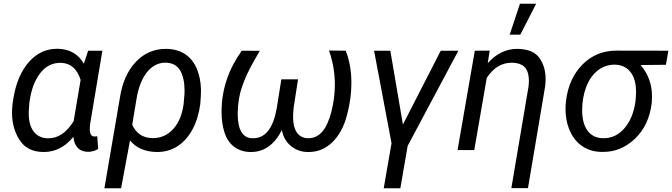

<svg xmlns="http://www.w3.org/2000/svg" viewBox="-20 -798 3574 1021"><path d="M448.7 -528.3 425.8 -459C397 -510.3 351.6 -536.6 289.1 -538.6C287.1 -538.6 285.2 -538.6 283.2 -538.6C225.6 -538.6 176.3 -515.6 134.8 -469.7C93.8 -423.8 65.9 -360.4 51.8 -279.3L46.4 -242.7C44.9 -227.5 43.9 -212.9 43.9 -198.7C43.9 -143.6 57.1 -95.2 84 -53.7C110.4 -12.2 151.9 9.3 209 10.3C210.4 10.3 211.9 10.3 213.4 10.3C273.9 10.3 326.2 -16.6 370.1 -70.3C375.5 -18.6 400.9 7.8 446.3 9.3C446.8 9.3 447.3 9.3 448.2 9.3C467.3 9.3 485.4 4.4 502 -5.9L497.1 -73.7L489.3 -72.3H481C467.3 -72.8 459.5 -82.5 458 -100.6C457.5 -103.5 457.5 -107.4 457.5 -111.8C457.5 -120.1 458 -130.4 460 -143.1L524.4 -528.3ZM136.2 -251C144.5 -317.4 163.6 -369.6 192.4 -407.2C221.7 -445.3 257.3 -463.9 300.8 -463.9C302.2 -463.9 304.2 -463.9 306.2 -463.9C356.4 -461.4 390.6 -431.2 408.7 -373L371.6 -153.8C334 -92.8 289.1 -62.5 236.8 -62.5C235.8 -62.5 235.4 -62.5 234.4 -62.5C168 -64 132.8 -114.7 132.8 -194.3C132.8 -196.8 132.8 -198.7 132.8 -201.2L135.3 -240.7Z M535.2 203.1H624L671.4 -51.3C703.6 -11.7 750.5 8.8 811.5 10.3C813 10.3 814 10.3 815.4 10.3C856 10.3 892.1 0 924.3 -20.5C956.5 -41.5 983.4 -71.8 1004.4 -111.3C1025.4 -150.9 1038.6 -195.3 1044.9 -244.6C1047.4 -273.4 1048.8 -296.9 1048.8 -315.9C1048.8 -317.9 1048.8 -319.8 1048.8 -321.8C1047.9 -363.3 1040 -400.4 1025.9 -434.1C997.1 -500.5 942.4 -536.1 867.7 -538.1C865.7 -538.1 863.3 -538.1 861.3 -538.1C799.8 -538.1 747.1 -515.6 703.6 -470.2C657.2 -422.9 629.4 -354.5 618.2 -281.7ZM706.1 -272.9C715.8 -332.5 734.4 -379.4 761.2 -413.6C788.6 -447.8 821.3 -464.8 859.9 -464.8C860.8 -464.8 861.3 -464.8 862.3 -464.8C897.9 -463.4 923.3 -449.2 938.5 -422.4C953.6 -395.5 961.4 -360.4 961.4 -316.4C961.4 -310.1 961.4 -303.7 960.9 -297.4L956.5 -245.1C949.2 -189.9 931.2 -145.5 901.9 -112.8C872.6 -80.1 836.4 -63.5 793.5 -63.5C792 -63.5 791 -63.5 789.6 -63.5C739.7 -64.9 704.1 -88.4 683.1 -134.3Z M1265.6 -528.3C1195.8 -430.7 1159.7 -324.7 1158.2 -210.9C1158.2 -207.5 1158.2 -204.1 1158.2 -200.7C1158.2 -163.1 1163.1 -127.9 1173.3 -95.2C1193.4 -29.3 1242.2 8.3 1309.1 10.3C1311 10.3 1313 10.3 1314.9 10.3C1384.8 10.3 1439.5 -28.8 1479 -106.4C1485.4 -71.3 1501 -43.5 1525.9 -22.5C1550.8 -1.5 1580.6 9.8 1615.7 10.3C1617.7 10.3 1619.1 10.3 1621.1 10.3C1669.4 10.3 1711.4 -6.8 1747.1 -41.5C1782.7 -76.2 1808.6 -123.5 1824.7 -183.6C1840.8 -243.7 1848.6 -300.8 1848.6 -354.5C1848.6 -371.1 1848.1 -387.7 1846.7 -404.3C1843.3 -446.8 1834 -487.8 1818.8 -528.3L1729.5 -529.3C1744.1 -488.8 1753.4 -446.8 1757.8 -404.3C1759.8 -385.7 1760.7 -367.2 1760.7 -348.6C1760.7 -300.3 1754.4 -252 1742.2 -204.1C1718.3 -109.9 1677.7 -63 1620.6 -63C1619.6 -63 1618.2 -63 1616.7 -63C1564.5 -64.5 1538.6 -108.4 1538.6 -173.3C1538.6 -174.8 1538.6 -176.8 1538.6 -178.2C1539.1 -197.3 1540 -214.4 1542 -229.5L1564.9 -376H1476.1L1451.2 -220.2C1432.1 -115.2 1390.6 -63 1326.7 -63C1323.7 -63 1321.3 -63 1318.8 -63C1270.5 -64.9 1244.1 -108.9 1244.1 -191.4V-196.3C1244.6 -248 1252.4 -295.4 1267.6 -337.9C1282.2 -380.4 1301.8 -423.3 1326.2 -465.8L1361.3 -527.8Z M2055.7 -528.3H1969.2L2062 -36.6L2020.5 203.1H2108.9L2147.9 -22.5L2417.5 -528.3H2323.7L2122.6 -135.7Z M2690.4 -613.8H2747.1L2831.1 -778.3H2745.1ZM2504.9 -528.3 2413.1 0H2502L2568.4 -383.8C2603.5 -437.5 2647.5 -464.4 2700.7 -464.4C2702.1 -464.4 2703.1 -464.4 2704.6 -464.4C2758.3 -463.4 2787.1 -437.5 2791.5 -386.7C2792 -380.4 2792.5 -374.5 2792.5 -367.7C2792.5 -357.9 2791.5 -348.1 2790.5 -337.4L2699.2 202.6H2787.6L2878.9 -338.9C2880.4 -352.5 2881.3 -365.7 2881.3 -377.9C2881.3 -422.4 2870.1 -459.5 2848.1 -490.2C2826.2 -521 2788.6 -536.6 2734.4 -538.1C2732.9 -538.1 2731.4 -538.1 2730 -538.1C2670.9 -538.1 2618.7 -512.7 2573.7 -461.9L2584 -528.8Z M3534.2 -528.3 3258.3 -528.8C3187 -528.8 3127 -504.4 3078.6 -456.1C3030.3 -407.7 3000.5 -343.8 2990.2 -264.6L2989.3 -256.8C2987.8 -244.1 2987.3 -231.4 2987.3 -218.8C2987.3 -210 2987.8 -200.7 2988.3 -191.9C2991.2 -153.3 3001 -118.7 3017.6 -87.4C3050.8 -24.9 3108.4 9.3 3180.2 9.8C3182.6 9.8 3185.5 9.8 3188 9.8C3251.5 9.8 3307.6 -13.7 3356.9 -60.5C3406.2 -107.9 3435.5 -169.9 3445.3 -247.6L3445.8 -252.4C3446.8 -263.2 3447.3 -273.9 3447.3 -284.2C3447.3 -348.6 3427.2 -404.8 3386.7 -452.1L3521 -453.6ZM3075.7 -212.9C3075.7 -256.3 3083 -297.4 3097.2 -335.4C3126 -411.1 3181.6 -454.1 3247.1 -454.1C3248.5 -454.1 3250 -454.1 3251.5 -454.1C3315.9 -452.1 3355.5 -405.8 3361.3 -333C3361.8 -326.2 3362.3 -318.4 3362.3 -310.1C3362.3 -295.4 3361.3 -278.8 3359.4 -259.8C3351.1 -199.7 3331.5 -151.9 3300.8 -116.2C3270 -80.6 3232.9 -63 3190.4 -63C3188.5 -63 3186.5 -63 3184.6 -63C3114.3 -65.4 3075.7 -119.6 3075.7 -212.9Z"/></svg>

Font: Roboto
Style: Italic
Weight: 400
Italic angle: -12°
Designer: Google
Version: Version 2.137; 2017